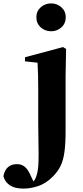

<svg xmlns="http://www.w3.org/2000/svg" viewBox="-124 -839 491 1130"><path d="M15 271Q-37 271 -66 251.5Q-95 232 -104 198Q-90 127 -24 127Q2 127 20.5 141.5Q39 156 53 187L80 244V250H62V242Q72 231 79.5 220.5Q87 210 92 191Q101 162 102.5 115.5Q104 69 102.5 11Q101 -47 101 -111V-313Q101 -362 100 -398.5Q99 -435 97 -470L23 -478V-502L247 -562L265 -551L262 -392V-68Q262 5 255.5 54Q249 103 233 136.5Q217 170 188 199Q147 241 101 256Q55 271 15 271ZM177 -655Q141 -655 115.5 -678Q90 -701 90 -738Q90 -773 115.5 -796Q141 -819 177 -819Q212 -819 237.5 -796Q263 -773 263 -738Q263 -701 237.5 -678Q212 -655 177 -655Z"/></svg>

Font: Noto Serif JP Black
Style: Regular
Weight: 900
Designer: Ryoko NISHIZUKA 西塚涼子 (kana & ideographs); Frank Grießhammer (Latin, Greek & Cyrillic); Wenlong ZHANG 张文龙 (bopomofo); San
Foundry: Adobe
Version: Version 2.003-H1;hotconv 1.1.1;makeotfexe 2.6.0